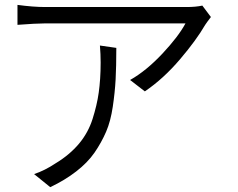

<svg xmlns="http://www.w3.org/2000/svg" viewBox="-20 -731 978 789"><path d="M390.6 -543.9C392.6 -520.5 393.6 -497.1 393.6 -473.6C393.6 -426.8 390.6 -385.7 385.7 -350.6C380.9 -315.4 372.1 -279.3 360.4 -242.2C348.6 -205.1 330.1 -170.9 304.7 -140.6C279.3 -110.4 247.1 -83 208 -59.6C178.7 -40 149.4 -25.4 120.1 -15.6L186.5 38.1C227.5 18.6 262.7 -2.9 293 -26.4C323.2 -49.8 348.6 -75.2 368.2 -103.5C387.7 -131.8 403.3 -160.2 416 -189.5C428.7 -218.8 437.5 -252.9 443.4 -292C449.2 -331.1 453.1 -368.2 455.1 -404.3C457 -440.4 458 -483.4 458 -534.2ZM811.5 -708C793 -704.1 771.5 -702.1 747.1 -702.1H166C132.8 -702.1 94.7 -705.1 51.8 -710.9V-628.9C102.5 -632.8 139.6 -634.8 163.1 -634.8H742.2C722.7 -598.6 691.4 -557.6 647.5 -510.7C603.5 -463.9 559.6 -427.7 514.6 -402.3L575.2 -355.5C627 -390.6 674.8 -434.6 719.7 -487.3C764.6 -540 798.8 -586.9 823.2 -628.9C826.2 -633.8 834 -644.5 846.7 -661.1Z"/></svg>

Font: Gen Shin Gothic P Normal
Style: Regular
Weight: 300
Designer: [Source Han Sans]
Ryoko NISHIZUKA  (kana & ideographs); Paul D. Hunt (Latin, Greek & Cyrillic); Wenlong ZHANG  (bopomofo
Version: Version 1.002.20150607